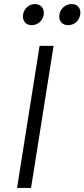

<svg xmlns="http://www.w3.org/2000/svg" viewBox="-20 -926 416 946"><path d="M136 -802C168 -802 196 -828 196 -863C196 -888 179 -906 152 -906C120 -906 93 -879 93 -845C93 -819 110 -802 136 -802ZM316 -802C348 -802 376 -828 376 -864C376 -889 359 -906 333 -906C300 -906 272 -879 272 -845C272 -819 289 -802 316 -802ZM64 0H133L244 -700H175Z"/></svg>

Font: Arthouse Owned
Style: Italic
Weight: 400
Italic angle: -10°
Designer: Jeremy Tribby
Foundry: Tribby Type
Version: Version 1.000;PS 001.000;hotconv 1.0.88;makeotf.lib2.5.64775